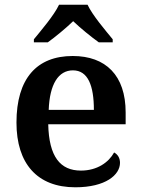

<svg xmlns="http://www.w3.org/2000/svg" viewBox="-20 -786 599 816"><path d="M124 -619V-606H183C214 -628 261 -667 291 -696C321 -667 369 -628 400 -606H459V-619C428 -657 373 -721 352 -766H231C210 -721 155 -657 124 -619ZM300 10C429 10 490 -43 490 -94C490 -115 480 -130 465 -138C442 -96 393 -61 324 -61C236 -61 188 -120 185 -258H514V-308C514 -466 429 -548 289 -548C136 -548 50 -452 50 -265C50 -91 138 10 300 10ZM379 -319H187C191 -428 228 -487 290 -487C354 -487 379 -422 379 -319Z"/></svg>

Font: Noto Serif Oriya SemiBold
Style: Regular
Weight: 600
Designer: David Williams
Foundry: Google LLC, David Williams
Version: Version 1.051